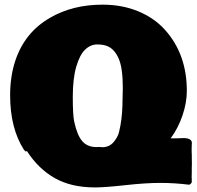

<svg xmlns="http://www.w3.org/2000/svg" viewBox="-20 -778 852 832"><path d="M746.6 -178.7 778.3 -179.7Q811.5 -178.2 811.5 -158.2Q811.5 -158.2 811 -152.8V-147.9Q810.5 -144.5 810.5 -136.2V-118.2L811 -111.8L811.5 -64.5L811 -51.8V-27.8L810.5 -10.7L811 -2.4V11.2Q809.1 18.1 799.8 22.5Q737.3 14.6 674.3 14.6Q611.3 14.6 522.9 24.4Q434.6 34.2 391.6 34.2Q288.6 34.2 217.5 -6.1Q146.5 -46.4 97.2 -122.6Q90.8 -122.6 90.8 -121.6L84 -128.4Q23.9 -222.2 23.9 -364.7Q23.9 -447.8 46.4 -515.1Q87.4 -638.2 197.3 -701.2Q294.9 -757.8 424.3 -757.8Q509.3 -757.8 578.9 -729Q648.4 -700.2 694.3 -649.4Q789.6 -543.9 789.6 -384.3Q789.6 -333.5 771 -278.3Q752.4 -223.1 719.7 -178.7ZM398.4 -140.6 404.3 -141.1H413.1L422.9 -140.1Q453.6 -140.1 472.2 -162.1Q490.7 -184.1 495.6 -205.1Q508.8 -256.8 510.7 -324.2V-333L512.2 -396.5Q512.2 -482.9 494.6 -523.4Q477.1 -564 447.3 -577.1Q429.7 -585.4 401.1 -585.4Q372.6 -585.4 349.1 -563.2Q325.7 -541 310.5 -489.3Q295.4 -437.5 295.4 -357.9Q295.4 -278.3 301.8 -250Q314.5 -191.4 336.7 -166Q358.9 -140.6 398.4 -140.6Z"/></svg>

Font: Bowlby One
Style: Regular
Weight: 400
Designer: vernon adams
Foundry: vernon adams
Version: Version 1.001